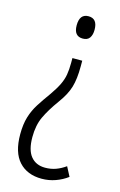

<svg xmlns="http://www.w3.org/2000/svg" viewBox="-114 -585 520 831"><g transform="rotate(15 145.5 -169.0)"><path d="M216 -485Q216 -462 206.5 -448.5Q197 -435 176 -435Q136 -435 136 -484Q136 -535 176 -535Q216 -535 216 -485ZM199 -316Q199 -260 188 -223Q177 -186 146 -144Q112 -97 94 -58.5Q76 -20 76 33Q76 91 99 119Q122 147 163 147Q189 147 211 139Q233 131 254 116L276 158Q252 176 222.5 186.5Q193 197 161 197Q96 197 59 156.5Q22 116 22 35Q22 -10 32 -43Q42 -76 60.5 -105Q79 -134 103 -167Q124 -197 135.5 -220.5Q147 -244 151 -267Q155 -290 155 -321V-342H199Z"/></g></svg>

Font: Noto Sans Hebrew ExtraCondensed Light
Style: Regular
Weight: 300
Width: 2
Designer: Monotype Design Team
Foundry: Monotype Imaging Inc.
Version: Version 2.004; ttfautohint (v1.8.4.7-5d5b)